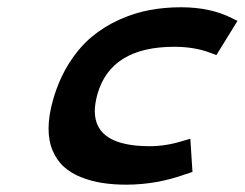

<svg xmlns="http://www.w3.org/2000/svg" viewBox="-20 -499 674 529"><path d="M126.5 -225.1Q142.6 -280.8 170.4 -324.7Q198.2 -368.7 232.4 -397.2Q266.6 -425.8 308.3 -444.6Q350.1 -463.4 391.8 -471.2Q433.6 -479 478.5 -479Q560.1 -479 619.6 -448.7L634.3 -441.4L576.2 -347.2L559.6 -353.5Q515.6 -370.1 460.4 -370.1Q285.6 -370.1 248.5 -239.7Q241.2 -213.4 241.2 -192.9Q241.2 -96.2 392.6 -96.2Q437.5 -96.2 483.9 -110.8L504.4 -116.7L510.3 -25.4L490.2 -18.6Q410.6 9.8 327.6 9.8Q292.5 9.8 262.2 5.1Q231.9 0.5 204.1 -10.5Q176.3 -21.5 156.7 -38.8Q137.2 -56.2 125.5 -83Q113.8 -109.9 113.8 -144.5Q113.8 -181.2 126.5 -225.1Z"/></svg>

Font: Cantarell
Style: Bold Italic
Weight: 700
Italic angle: -16°
Designer: Dave Crossland
Version: Version 1.004